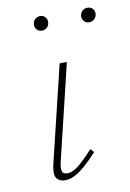

<svg xmlns="http://www.w3.org/2000/svg" viewBox="-72 -631 460 681"><g transform="rotate(-10 158.0 -290.5)"><path d="M108 4Q93 4 83.5 -3Q74 -10 72.5 -23Q71 -36 75 -56L160 -408H186L102 -59Q98 -40 101 -29.5Q104 -19 119 -19Q140 -19 163 -38.5Q186 -58 214 -89L226 -77Q193 -40 163.5 -18Q134 4 108 4ZM119 -533Q107 -533 100 -541Q93 -549 94 -560Q95 -571 102.5 -578Q110 -585 121 -585Q132 -585 139 -577Q146 -569 145 -558Q145 -548 137.5 -540.5Q130 -533 119 -533ZM289 -533Q277 -533 270 -541.5Q263 -550 264 -560Q265 -571 272.5 -578Q280 -585 291 -585Q303 -585 310 -577Q317 -569 316 -558Q315 -548 307.5 -540.5Q300 -533 289 -533Z"/></g></svg>

Font: Ysabeau Office Thin
Style: Italic
Weight: 250
Italic angle: -12°
Designer: Christian Thalmann (Catharsis Fonts)
Version: Version 2.001;gftools[0.9.30]; featfreeze: tnum,lnum,ss02